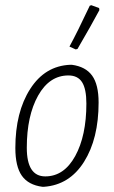

<svg xmlns="http://www.w3.org/2000/svg" viewBox="-20 -711 437 738"><path d="M325 -689 331 -691 361 -680 362 -672Q331 -614 278 -523L271 -521L247 -532Q277 -587 325 -689ZM250 -462H256Q309 -455 334 -420.5Q359 -386 359 -317Q359 -178 303 -89Q247 0 149 7H143Q89 0 64 -35.5Q39 -71 39 -142Q39 -280 96 -369Q153 -458 250 -462ZM243 -421Q170 -421 126.5 -343.5Q83 -266 83 -143Q83 -33 154 -33Q226 -33 269 -111Q312 -189 312 -313Q312 -369 295.5 -395Q279 -421 243 -421Z"/></svg>

Font: Alegreya Sans Light
Style: Italic
Weight: 300
Italic angle: -7°
Designer: Juan Pablo del Peral
Foundry: Huerta Tipografica
Version: Version 2.007